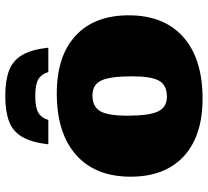

<svg xmlns="http://www.w3.org/2000/svg" viewBox="-50 -722 787 727"><g transform="rotate(-90 343.5 -358.5)"><path d="M333.5 15Q192.5 15 115.2 -56.2Q38 -127.5 38 -257.5Q38 -391 120.5 -464Q203 -537 353.5 -537Q494.5 -537 571.8 -465.8Q649 -394.5 649 -264.5Q649 -131 566.8 -58Q484.5 15 333.5 15ZM341 -120Q384 -120 401 -149.2Q418 -178.5 418 -252Q418 -335.5 402 -368.8Q386 -402 346 -402Q303.5 -402 286.2 -372.8Q269 -343.5 269 -270Q269 -186.5 285.2 -153.2Q301.5 -120 341 -120ZM343.5 -618.5Q301 -618.5 281 -607.2Q261 -596 252.5 -569H160.5Q168 -633 188.8 -668.2Q209.5 -703.5 247.5 -717.8Q285.5 -732 343.5 -732Q402 -732 439.8 -717.8Q477.5 -703.5 498.5 -668.2Q519.5 -633 526.5 -569H434.5Q426 -596 406.2 -607.2Q386.5 -618.5 343.5 -618.5Z"/></g></svg>

Font: Newsreader Caption ExtraBold
Style: Regular
Weight: 800
Designer: Hugues Gentile
Foundry: Production Type
Version: Version 1.001